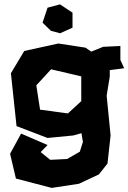

<svg xmlns="http://www.w3.org/2000/svg" viewBox="-20 -707 602 901"><path d="M219.7 -381.8 361.3 -348.6V-232.4L298.8 -174.8L168 -192.4L150.4 -306.6ZM495.1 -347.7V-377.9L562.5 -386.7L544.9 -425.8V-491.2L463.9 -487.3L408.2 -464.8L380.9 -483.4L253.9 -502.9L93.8 -467.8L31.2 -363.3L57.6 -115.2L203.1 -59.6L324.2 -71.3L362.3 -82L369.1 -41L354.5 4.9L294.9 39.1L215.8 43L170.9 6.8L203.1 -26.4L79.1 -80.1L27.3 14.6L54.7 130.9L222.7 174.8L350.6 155.3L444.3 111.3L484.4 60.5L499 -71.3L480.5 -257.8ZM261.7 -550.8 320.3 -577.1V-647.5L261.7 -686.5L203.1 -670.9L179.7 -600.6L218.8 -562.5Z"/></svg>

Font: MaokenAssortedSans-Lite
Style: Lite
Weight: 400
Version: Version 1.400